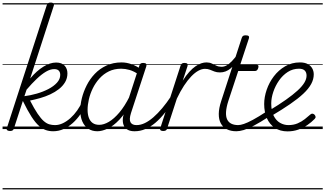

<svg xmlns="http://www.w3.org/2000/svg" viewBox="-20 -1005 2533 1495"><path d="M394 17Q364 17 337.5 8Q311 -1 283.5 -25Q256 -49 225.5 -96Q195 -143 158 -219L88 -4Q85 6 78 10.5Q71 15 58 15Q46 15 37.5 10Q29 5 33 -7L344 -964Q348 -976 354.5 -980.5Q361 -985 375 -985Q386 -985 392 -981.5Q398 -978 399.5 -972.5Q401 -967 399 -961L215 -394Q266 -454 318 -486Q370 -518 417 -518Q461 -518 483 -494Q505 -470 505 -434Q505 -396 487 -365.5Q469 -335 439 -311.5Q409 -288 371.5 -270.5Q334 -253 293.5 -241.5Q253 -230 214 -222Q247 -158 273 -119.5Q299 -81 321 -62Q343 -43 364 -37Q385 -31 408 -31Q418 -31 422 -23.5Q426 -16 423.5 -7Q421 2 413.5 9.5Q406 17 394 17ZM170 -256Q217 -262 266 -276Q315 -290 356.5 -311.5Q398 -333 423.5 -361Q449 -389 449 -422Q449 -443 437.5 -455Q426 -467 402 -467Q372 -467 338 -447Q304 -427 266 -391Q228 -355 187 -307ZM0 460H540V470H0ZM0 -20H540V0H0ZM0 -505H540V-500H0ZM0 -980H540V-970H0Z M394 17Q383 17 378.5 9.5Q374 2 375.5 -7Q377 -16 385.5 -23.5Q394 -31 409 -31Q439 -31 469.5 -45.5Q500 -60 528.5 -85.5Q557 -111 581 -145Q605 -179 622 -217Q627 -228 635.5 -228Q644 -228 651 -220.5Q658 -213 654 -203Q635 -157 607.5 -117Q580 -77 546.5 -47Q513 -17 474.5 0Q436 17 394 17ZM540 460V470ZM540 -20V0ZM540 -505V-500ZM540 -980V-970Z M738 17Q697 17 667 -3Q637 -23 621 -59.5Q605 -96 605 -146Q605 -190 617.5 -240.5Q630 -291 655 -340.5Q680 -390 718 -430Q756 -470 808.5 -494.5Q861 -519 927 -519Q965 -519 1004.5 -505Q1044 -491 1075 -467L1063 -423Q1022 -451 988.5 -460.5Q955 -470 924 -470Q870 -470 828 -449.5Q786 -429 754.5 -394Q723 -359 702.5 -317Q682 -275 672 -231.5Q662 -188 662 -150Q662 -114 672 -87.5Q682 -61 702 -47Q722 -33 753 -33Q788 -33 828 -56.5Q868 -80 909.5 -129Q951 -178 989 -254L1002 -214Q958 -124 910 -73.5Q862 -23 817.5 -3Q773 17 738 17ZM1027 17Q998 17 977.5 7Q957 -3 946.5 -22.5Q936 -42 936 -69Q936 -96 947 -130L1065 -494Q1069 -506 1075.5 -510.5Q1082 -515 1095 -515Q1113 -515 1118 -507.5Q1123 -500 1119 -488L1000 -125Q984 -74 996.5 -52.5Q1009 -31 1042 -31Q1051 -31 1055 -23.5Q1059 -16 1057.5 -7Q1056 2 1048.5 9.5Q1041 17 1027 17ZM540 460H1175V470H540ZM540 -20H1175V0H540ZM540 -505H1175V-500H540ZM540 -980H1175V-970H540Z M1029 17Q1018 17 1013.5 9.5Q1009 2 1010.5 -7Q1012 -16 1020.5 -23.5Q1029 -31 1044 -31Q1075 -31 1107.5 -46.5Q1140 -62 1174 -91.5Q1208 -121 1243 -162.5Q1278 -204 1313 -257Q1320 -268 1329 -266.5Q1338 -265 1342.5 -257Q1347 -249 1341 -239Q1304 -178 1266.5 -130Q1229 -82 1190.5 -49.5Q1152 -17 1111.5 0Q1071 17 1029 17ZM1175 460V470ZM1175 -20V0ZM1175 -505V-500ZM1175 -980V-970Z M1250 15Q1238 15 1231 10Q1224 5 1228 -7L1386 -494Q1390 -506 1397 -510.5Q1404 -515 1416 -515Q1433 -515 1438.5 -508.5Q1444 -502 1440 -490L1403 -377Q1429 -418 1454 -445.5Q1479 -473 1502.5 -489Q1526 -505 1547 -512Q1568 -519 1587 -519Q1598 -519 1603 -511.5Q1608 -504 1606 -494Q1604 -484 1596.5 -476.5Q1589 -469 1576 -469Q1552 -469 1525 -454.5Q1498 -440 1469.5 -410.5Q1441 -381 1412.5 -337.5Q1384 -294 1357 -237L1281 -4Q1279 6 1271.5 10.5Q1264 15 1250 15ZM1175 460H1579V470H1175ZM1175 -20H1579V0H1175ZM1175 -505H1579V-500H1175ZM1175 -980H1579V-970H1175Z M1693 -441Q1668 -441 1650 -448Q1632 -455 1615 -462Q1598 -469 1576 -469Q1566 -469 1562 -476.5Q1558 -484 1559.5 -494Q1561 -504 1568 -511.5Q1575 -519 1588 -519Q1611 -519 1629 -510.5Q1647 -502 1665 -493.5Q1683 -485 1705 -485Q1726 -485 1746 -496.5Q1766 -508 1788 -531.5Q1810 -555 1836 -590Q1842 -598 1849.5 -596Q1857 -594 1860.5 -586.5Q1864 -579 1857 -569Q1813 -503 1775.5 -472Q1738 -441 1693 -441ZM1579 460V470ZM1579 -20V0ZM1579 -505V-500ZM1579 -980V-970Z M1820 17Q1777 17 1746 1Q1715 -15 1699 -45Q1683 -75 1683.5 -118.5Q1684 -162 1702 -217L1862 -709Q1866 -721 1872.5 -725.5Q1879 -730 1893 -730Q1910 -730 1916 -724Q1922 -718 1918 -706L1850 -500H1978Q1989 -500 1991.5 -494Q1994 -488 1991 -476Q1987 -463 1980.5 -457.5Q1974 -452 1964 -452H1835L1758 -219Q1742 -169 1740 -133Q1738 -97 1749 -74.5Q1760 -52 1782 -41.5Q1804 -31 1834 -31Q1844 -31 1848 -23.5Q1852 -16 1851 -7Q1850 2 1842 9.5Q1834 17 1820 17ZM1579 460H1967V470H1579ZM1579 -20H1967V0H1579ZM1579 -505H1967V-500H1579ZM1579 -980H1967V-970H1579Z M1820 17Q1809 17 1804.5 9.5Q1800 2 1801.5 -7Q1803 -16 1811.5 -23.5Q1820 -31 1835 -31Q1852 -31 1879 -40Q1906 -49 1949 -72Q1992 -95 2056 -137Q2065 -143 2072 -140Q2079 -137 2083 -129Q2087 -121 2085.5 -112Q2084 -103 2076 -98Q2005 -52 1957.5 -27Q1910 -2 1877.5 7.5Q1845 17 1820 17ZM1966 460V470ZM1966 -20V0ZM1966 -505V-500ZM1966 -980V-970Z M2219 18Q2161 18 2120 -9.5Q2079 -37 2058 -85Q2037 -133 2037 -195Q2037 -249 2056.5 -306Q2076 -363 2112.5 -411Q2149 -459 2200.5 -489Q2252 -519 2315 -519Q2353 -519 2376.5 -506Q2400 -493 2411.5 -472Q2423 -451 2423 -426Q2423 -388 2403 -351Q2383 -314 2342 -275.5Q2301 -237 2239 -194.5Q2177 -152 2093 -102L2076 -144Q2152 -190 2206.5 -228.5Q2261 -267 2297 -300Q2333 -333 2350 -361.5Q2367 -390 2367 -416Q2367 -442 2352.5 -456Q2338 -470 2308 -470Q2260 -470 2220.5 -444.5Q2181 -419 2152.5 -378Q2124 -337 2108 -289.5Q2092 -242 2092 -199Q2092 -141 2111 -103.5Q2130 -66 2160.5 -48.5Q2191 -31 2226 -31Q2266 -31 2297.5 -44.5Q2329 -58 2353.5 -77.5Q2378 -97 2396 -113Q2405 -121 2413 -120Q2421 -119 2428 -113Q2435 -106 2437 -97Q2439 -88 2430 -79Q2406 -54 2373.5 -31.5Q2341 -9 2302 4.5Q2263 18 2219 18ZM1967 460H2493V470H1967ZM1967 -20H2493V0H1967ZM1967 -505H2493V-500H1967ZM1967 -980H2493V-970H1967Z"/></svg>

Font: Playwrite NO Guides
Style: Regular
Weight: 400
Designer: Veronika Burian, José Scaglione
Foundry: TypeTogether
Version: Version 1.003